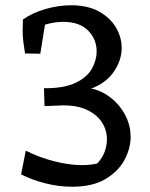

<svg xmlns="http://www.w3.org/2000/svg" viewBox="-20 -690 571 729"><path d="M253 19Q203 19 152 6Q101 -7 60 -28L78 -118Q117 -98 165 -83.5Q213 -69 261 -64.5Q309 -60 349 -69Q368 -89 377 -113Q386 -137 386 -161Q386 -195 368 -224Q350 -253 313 -271.5Q276 -290 220 -290L149 -287L147 -355H151L288 -357H302Q350 -354 389.5 -327Q429 -300 452.5 -258.5Q476 -217 476 -170Q476 -127 453 -83.5Q430 -40 381 -10.5Q332 19 253 19ZM133 -486 75 -487Q71 -512 68.5 -532Q66 -552 66 -571.5Q66 -591 67 -616L152 -604ZM159 -290 151 -355Q225 -355 268 -376Q311 -397 329 -429.5Q347 -462 347 -494Q347 -541 314.5 -574Q282 -607 220 -607Q191 -607 160.5 -599Q130 -591 104 -576L67 -616Q104 -642 153.5 -656Q203 -670 250 -670Q313 -670 355.5 -646.5Q398 -623 420 -586Q442 -549 442 -508Q442 -458 408 -412Q374 -366 303 -346V-330Z"/></svg>

Font: Eczar
Style: Regular
Weight: 400
Designer: Vaibhav Singh
Foundry: Rosetta Type Foundry
Version: Version 2.000